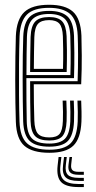

<svg xmlns="http://www.w3.org/2000/svg" viewBox="-20 -627 398 797"><path d="M184.8 7.2Q114.8 7.2 81.5 -21.5Q48.2 -50.2 45.8 -121.2Q44.5 -155.8 43.9 -201.2Q43.2 -246.8 43.2 -296.1Q43.2 -345.5 43.9 -392.5Q44.5 -439.5 45.8 -477.2Q48.8 -546.5 80.9 -576.9Q113 -607.2 183.8 -607.2Q250.8 -607.2 282.8 -578.5Q314.8 -549.8 318 -479.5Q319 -451.2 319.4 -396.2Q319.8 -341.2 317 -277.2H120.2Q120.2 -195 122.5 -126.5Q123.8 -88 137.2 -72.2Q150.8 -56.5 184.8 -56.5Q215 -56.5 227.2 -71Q239.5 -85.5 241 -125Q242.5 -158 240 -209.5H255.5Q257.8 -157.5 256.5 -124.2Q254.5 -78.8 238.6 -61.2Q222.8 -43.8 184.8 -43.8Q143.2 -43.8 125.8 -62Q108.2 -80.2 106.8 -125Q105.8 -156 105.4 -203Q105 -250 105 -290H302.2Q304.2 -348.5 304 -400Q303.8 -451.5 302.5 -479.2Q299.8 -544.2 270.5 -569.4Q241.2 -594.5 183.8 -594.5Q119.8 -594.5 91.8 -566.5Q63.8 -538.5 61.2 -476.5Q59.5 -425.2 59 -360.5Q58.5 -295.8 59 -232.5Q59.5 -169.2 61 -122.5Q63.2 -58.2 92.4 -31.9Q121.5 -5.5 184.8 -5.5Q246.2 -5.5 272.9 -31.9Q299.5 -58.2 302.5 -122Q303.2 -138.8 303 -162Q302.8 -185.2 301.5 -209.5H317Q318 -187.8 318.4 -164Q318.8 -140.2 318 -121.2Q314.8 -51.5 284.2 -22.1Q253.8 7.2 184.8 7.2ZM184.8 -18.2Q128.5 -18.2 103.5 -41.8Q78.5 -65.2 76.2 -123Q75.2 -160 74.6 -206.4Q74 -252.8 74 -301.8Q74 -350.8 74.6 -395.9Q75.2 -441 76.5 -475.2Q78.8 -534.2 104.2 -558Q129.8 -581.8 183.8 -581.8Q234.2 -581.8 259.4 -559.4Q284.5 -537 287.2 -478.5Q288.2 -455.5 288.6 -408.4Q289 -361.2 287.2 -302.8H89.5Q89.5 -251.2 89.8 -211Q90 -170.8 91 -124.2Q91.8 -73.8 112.5 -52.4Q133.2 -31 184.8 -31Q229.5 -31 249.4 -50.9Q269.2 -70.8 271.8 -123Q273.2 -157.8 270.8 -209.5H286.2Q288.8 -158 287.2 -122.5Q284.5 -64.8 261.5 -41.5Q238.5 -18.2 184.8 -18.2ZM89.8 -315.5H272.2Q273.8 -366.5 273.2 -411.2Q272.8 -456 271.8 -478Q269.5 -529.8 248.2 -549.4Q227 -569 183.8 -569Q137.5 -569 115.6 -548.1Q93.8 -527.2 91.8 -474.5Q91 -448 90.4 -403.9Q89.8 -359.8 89.8 -315.5ZM105 -328.2Q105.2 -359.8 105.6 -398.2Q106 -436.8 107 -473.8Q108.8 -519.5 126.5 -537.9Q144.2 -556.2 183.8 -556.2Q221.5 -556.2 238 -538.4Q254.5 -520.5 256.5 -477Q257.2 -459 257.8 -419Q258.2 -379 256.8 -328.2ZM120.5 -341H241.5Q242.8 -385.2 242.2 -422.9Q241.8 -460.5 241 -476.5Q239.5 -514.2 226.4 -528.9Q213.2 -543.5 183.8 -543.5Q151.5 -543.5 137.6 -527.9Q123.8 -512.2 122.5 -473Q121.8 -443.8 121.2 -411.2Q120.8 -378.8 120.5 -341ZM234.8 24.8 230.8 60Q226 101.2 243.5 119Q261 136.8 306 136.8H328V149.5H306Q254 149.5 233.9 128.8Q213.8 108 219.2 60L223.2 24.8ZM279 24.8 275.5 55.8Q273.5 72 280.5 79.1Q287.5 86.2 306 86.2H328V98.5H306Q280.5 98.5 270.9 88.5Q261.2 78.5 264.5 55.8L268.5 24.8ZM257.2 24.8 253.2 58Q249.5 86.5 261.8 98.9Q274 111.2 306 111.2H328V124H306Q267 124 252.1 108.6Q237.2 93.2 241.8 58L245.8 24.8Z"/></svg>

Font: Big Shoulders Inline Display Medium
Style: Regular
Weight: 500
Designer: Patric King
Foundry: XO Type Co
Version: Version 1.000